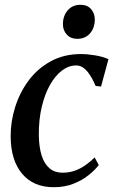

<svg xmlns="http://www.w3.org/2000/svg" viewBox="-20 -771 480 801"><path d="M204 10Q119.5 10 72.2 -46.2Q25 -102.5 24.5 -201.5Q24 -262.5 43 -323.5Q62 -384.5 99.2 -434.8Q136.5 -485 191.5 -515.2Q246.5 -545.5 318 -545.5Q345 -545.5 377.5 -540Q410 -534.5 432.5 -524L401.5 -410L379 -412.5Q367 -440.5 354.2 -459.5Q341.5 -478.5 327.8 -488.2Q314 -498 298 -498Q266.5 -498 238.2 -476.5Q210 -455 188.2 -416.2Q166.5 -377.5 154 -324.5Q141.5 -271.5 142 -208Q142.5 -157.5 153.8 -122.2Q165 -87 186.8 -68.8Q208.5 -50.5 240.5 -50.5Q269 -50.5 292.5 -59Q316 -67.5 336.2 -81.8Q356.5 -96 375 -114L392 -82.5Q377 -62.5 350.5 -41Q324 -19.5 287.2 -4.8Q250.5 10 204 10ZM302 -609Q275 -609 258.5 -627Q242 -645 242.5 -671.5Q243 -706 263 -728.5Q283 -751 315.5 -751Q344.5 -751 360 -733Q375.5 -715 375.5 -690Q375.5 -655 355.8 -632Q336 -609 302 -609Z"/></svg>

Font: Merriweather 72pt Medium
Style: Italic
Weight: 500
Italic angle: -7.8°
Version: Version 2.101